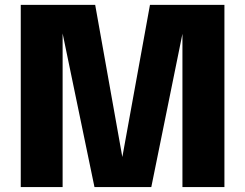

<svg xmlns="http://www.w3.org/2000/svg" viewBox="-20 -757 991 777"><path d="M586.9 -737.3H888.2V0H718.3V-620.1L592.3 0H362.3L233.4 -621.6V0H64V-737.3H365.2L475.1 -121.6Z"/></svg>

Font: Epilogue ExtraBold
Style: Regular
Weight: 800
Designer: Tyler Finck
Foundry: Etcetera Type Co
Version: Version 2.112